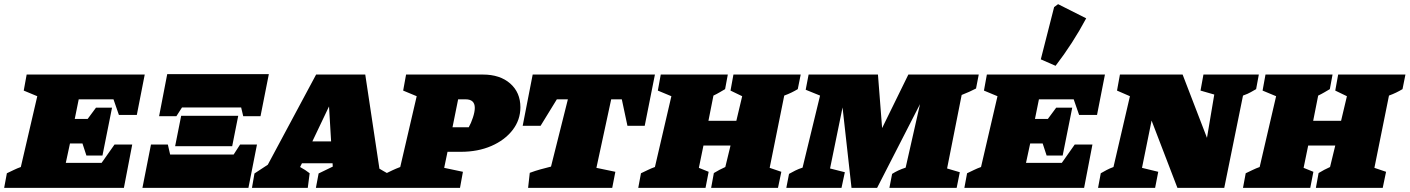

<svg xmlns="http://www.w3.org/2000/svg" viewBox="-50 -902 6769 922"><path d="M-30 0 -17 -70Q0 -78 16.5 -86Q33 -94 50 -100L129 -440L64 -467L78 -544H645L607 -350H521L495 -425H328L309 -331H371L411 -385H488L442 -155H365L346 -213H286L266 -120H438L500 -208H585L545 0Z M714 -344 753 -546H1241L1201 -344H1118L1108 -386H824L797 -344ZM791 -200 820 -346H1094L1065 -200ZM634 0 675 -208H756L767 -160H1072L1103 -208H1184L1143 0Z M1772 -92Q1782 -86 1791.5 -80.5Q1801 -75 1810 -70L1802 0H1467L1480 -69L1548 -102L1547 -118H1400L1391 -100Q1404 -93 1415.5 -85.5Q1427 -78 1437 -70L1428 0H1160L1172 -69L1236 -111L1468 -544H1704ZM1450 -223H1540L1530 -391Z M1792 0 1805 -70Q1819 -77 1835 -84.5Q1851 -92 1872 -100L1951 -440L1886 -467L1900 -544H2269Q2351 -544 2400 -501Q2449 -458 2449 -387Q2449 -326 2411.5 -277.5Q2374 -229 2309.5 -201Q2245 -173 2163 -173H2099L2083 -96L2173 -77L2159 0ZM2186 -425H2150L2123 -291H2201Q2212 -310 2221 -337.5Q2230 -365 2230 -384Q2230 -425 2186 -425Z M3095 -544 3046 -298H2963L2936 -425H2885L2814 -96L2905 -77L2890 0H2486L2494 -72Q2521 -82 2544.5 -88.5Q2568 -95 2596 -102L2677 -425H2624L2546 -298H2460L2508 -544Z M3015 0 3028 -70Q3045 -78 3061.5 -86Q3078 -94 3095 -100L3174 -440L3109 -467L3123 -544H3445L3432 -474Q3420 -467 3405.5 -458.5Q3391 -450 3376 -443L3352 -322H3486L3514 -440L3458 -467L3472 -544H3795L3781 -474Q3766 -465 3750.5 -457.5Q3735 -450 3716 -443L3646 -96L3702 -77L3686 0H3365L3378 -71Q3404 -87 3433 -100L3458 -203H3328L3306 -96L3353 -77L3338 0Z M3726 0 3739 -67Q3753 -75 3769 -83Q3785 -91 3804 -97L3888 -443L3819 -471L3833 -544H4166L4186 -287L4312 -544H4650L4637 -477Q4622 -469 4605 -461.5Q4588 -454 4568 -446L4498 -93L4559 -75L4544 0H4221L4234 -67Q4262 -85 4299 -97L4368 -402L4162 0H4039L3996 -386L3936 -93L4007 -75L3991 0Z M4581 0 4594 -70Q4611 -78 4627.5 -86Q4644 -94 4661 -100L4740 -440L4675 -467L4689 -544H5256L5218 -350H5132L5106 -425H4939L4920 -331H4982L5022 -385H5099L5053 -155H4976L4957 -213H4897L4877 -120H5049L5111 -208H5196L5156 0ZM5019 -586 4948 -617 5012 -868 5031 -882 5166 -814Q5102 -694 5019 -586Z M5729 -544H5995L5982 -474Q5969 -467 5956.5 -459.5Q5944 -452 5919 -443L5829 0H5604L5480 -323L5434 -96L5512 -77L5497 0H5223L5236 -70Q5250 -78 5264 -85.5Q5278 -93 5297 -100L5376 -440L5314 -467L5328 -544H5629L5746 -240L5781 -448L5715 -467Z M5919 0 5932 -70Q5949 -78 5965.5 -86Q5982 -94 5999 -100L6078 -440L6013 -467L6027 -544H6349L6336 -474Q6324 -467 6309.5 -458.5Q6295 -450 6280 -443L6256 -322H6390L6418 -440L6362 -467L6376 -544H6699L6685 -474Q6670 -465 6654.5 -457.5Q6639 -450 6620 -443L6550 -96L6606 -77L6590 0H6269L6282 -71Q6308 -87 6337 -100L6362 -203H6232L6210 -96L6257 -77L6242 0Z"/></svg>

Font: Piazzolla SC Black
Style: Italic
Weight: 900
Italic angle: -11.3°
Designer: Juan Pablo del Peral
Foundry: Huerta Tipografica
Version: Version 1.330